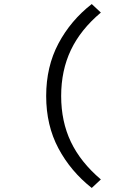

<svg xmlns="http://www.w3.org/2000/svg" viewBox="-20 -752 640 948"><path d="M433 176Q329 94 268.5 -19.5Q208 -133 208 -278Q208 -423 268.5 -537Q329 -651 433 -732L478 -690Q378 -606 330 -505Q282 -404 282 -278Q282 -152 330 -51.5Q378 49 478 134Z"/></svg>

Font: Source Code Pro
Style: Regular
Weight: 400
Monospace: yes
Designer: Paul D. Hunt, Teo Tuominen
Foundry: Adobe Systems Incorporated
Version: Version 1.018;hotconv 1.0.116;makeotfexe 2.5.65601